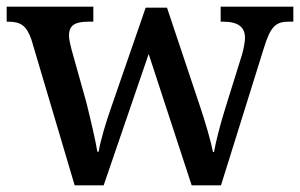

<svg xmlns="http://www.w3.org/2000/svg" viewBox="-20 -556 900 576"><path d="M74 -438 204 0H291L426 -394L555 0H643L772 -413C792 -478 808 -491 847 -491H860V-536H642V-491H649C693 -491 715 -476 715 -442C715 -431 711 -409 706 -392L657 -235C639 -177 628 -133 622 -100H619C613 -131 595 -193 580 -237L481 -533H417L314 -235C298 -190 281 -133 276 -101H272C267 -133 251 -201 239 -249L195 -406C191 -421 187 -438 187 -449C187 -482 207 -491 247 -491H260V-536H0V-491H3C42 -491 59 -480 74 -438Z"/></svg>

Font: Noto Serif Ethiopic Medium
Style: Regular
Weight: 500
Designer: Monotype Design Team
Foundry: Monotype Imaging Inc.
Version: Version 2.102